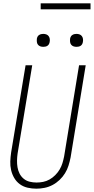

<svg xmlns="http://www.w3.org/2000/svg" viewBox="-20 -1128 565 1156"><path d="M199 8Q172 8 146 2Q120 -4 99.5 -19Q79 -34 66 -56Q53 -78 47 -103.5Q41 -129 42 -156Q43 -183 47 -210L134 -735H174L86 -204Q83 -183 82.5 -162Q82 -141 85.5 -120.5Q89 -100 98 -82.5Q107 -65 122.5 -52Q138 -39 158.5 -34Q179 -29 200 -29Q220 -29 240 -33Q260 -37 278.5 -47.5Q297 -58 312.5 -73.5Q328 -89 339 -107.5Q350 -126 356 -146Q362 -166 366 -186L456 -735H496L405 -180Q400 -155 392.5 -131Q385 -107 371.5 -85Q358 -63 338.5 -44.5Q319 -26 296 -14Q273 -2 248 3Q223 8 199 8ZM441 -846Q431 -846 422.5 -849Q414 -852 408.5 -859Q403 -866 402 -875.5Q401 -885 402 -895Q403 -901 406 -907Q409 -913 415 -917Q421 -921 427.5 -922.5Q434 -924 440 -924Q450 -924 458.5 -921Q467 -918 472.5 -911Q478 -904 479.5 -894.5Q481 -885 479 -875Q478 -869 475 -863Q472 -857 466.5 -853Q461 -849 454 -847.5Q447 -846 441 -846ZM241 -846Q231 -846 222.5 -849Q214 -852 208.5 -859Q203 -866 202 -875.5Q201 -885 202 -895Q203 -901 206 -907Q209 -913 215 -917Q221 -921 227.5 -922.5Q234 -924 240 -924Q250 -924 258.5 -921Q267 -918 272.5 -911Q278 -904 279.5 -894.5Q281 -885 279 -875Q278 -869 275 -863Q272 -857 266.5 -853Q261 -849 254 -847.5Q247 -846 241 -846ZM225 -1072V-1108H525V-1072Z"/></svg>

Font: Iosevka Term Curly Extralight
Style: Italic
Weight: 200
Italic angle: -9°
Designer: Belleve Invis
Foundry: Belleve Invis
Version: Version 32.3.0